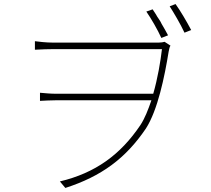

<svg xmlns="http://www.w3.org/2000/svg" viewBox="-20 -872 1040 946"><path d="M922 -724C900 -766 868 -820 845 -852L816 -841C837 -808 869 -754 889 -711L922 -724ZM808 -698C799 -715 788 -735 776 -755L771 -765C765 -774 760 -783 754 -791L749 -800C743 -809 737 -818 732 -826L701 -815C724 -782 757 -725 775 -685L808 -698ZM699 -239C757 -329 791 -494 811 -618C814 -633 816 -642 820 -647L791 -666C784 -664 774 -662 760 -662H244C205 -662 168 -667 152 -669V-627C191 -629 215 -630 244 -630H778C771 -570 757 -486 735 -410H259C227 -410 202 -413 177 -415V-375C202 -376 227 -378 259 -378H726C710 -331 693 -288 672 -256C573 -109 450 -20 275 22L302 54C479 -3 599 -91 699 -239Z"/></svg>

Font: Glow Sans SC Normal ExtraLight
Style: Regular
Weight: 200
Designer: Ryoko NISHIZUKA (kana, bopomofo & ideographs); Paul D. Hunt (Latin, Greek & Cyrillic); Sandoll Communications, Soo-young
Version: Version 0.93